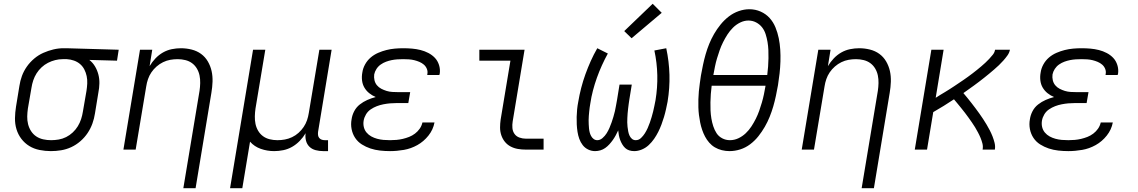

<svg xmlns="http://www.w3.org/2000/svg" viewBox="-20 -794 6040 1019"><path d="M250 8Q220 8 190 2Q160 -4 135.5 -19Q111 -34 93.5 -57Q76 -80 67.5 -108Q59 -136 59.5 -166.5Q60 -197 65 -228L83 -338Q87 -365 96.5 -391Q106 -417 122.5 -440.5Q139 -464 161.5 -483Q184 -502 210 -513.5Q236 -525 263 -531.5Q290 -538 317 -538Q321 -538 325 -538Q329 -538 333 -538L610 -530L601 -472L454 -476Q472 -462 484 -442Q496 -422 502 -399Q508 -376 507.5 -351.5Q507 -327 502 -302L484 -192Q480 -165 470.5 -138.5Q461 -112 445 -88Q429 -64 406.5 -44.5Q384 -25 358 -13Q332 -1 304.5 3.5Q277 8 250 8ZM251 -50Q271 -50 291.5 -53.5Q312 -57 331 -66.5Q350 -76 366 -91Q382 -106 393 -124Q404 -142 410.5 -162Q417 -182 420 -202L439 -312Q442 -331 443 -351Q444 -371 440 -390Q436 -409 427.5 -425.5Q419 -442 405 -454Q391 -466 372.5 -472.5Q354 -479 335 -480H323Q320 -480 317.5 -480Q315 -480 312 -480Q293 -480 273 -475Q253 -470 234.5 -460.5Q216 -451 200.5 -436.5Q185 -422 174 -404.5Q163 -387 156.5 -367.5Q150 -348 147 -328L128 -218Q125 -197 124.5 -176Q124 -155 129 -135Q134 -115 145 -98Q156 -81 172.5 -70Q189 -59 209.5 -54.5Q230 -50 251 -50Z M953 205 1039 -312Q1042 -332 1042.5 -353Q1043 -374 1039 -393.5Q1035 -413 1025 -430Q1015 -447 999.5 -458.5Q984 -470 964 -475Q944 -480 923 -480Q923 -480 923 -480Q923 -480 923 -480Q903 -480 883.5 -476.5Q864 -473 845.5 -464Q827 -455 811 -441Q795 -427 783.5 -410Q772 -393 765.5 -374Q759 -355 756 -335L700 0H635L723 -530H788L774 -443Q787 -465 805 -484Q823 -503 845 -515.5Q867 -528 891.5 -533Q916 -538 940 -538Q969 -538 997 -531Q1025 -524 1047 -508Q1069 -492 1083 -468Q1097 -444 1103 -417Q1109 -390 1108 -360.5Q1107 -331 1102 -302L1018 205Z M1201 205 1323 -530H1388L1336 -218Q1333 -198 1332.5 -177Q1332 -156 1336 -136.5Q1340 -117 1350 -100Q1360 -83 1375.5 -71.5Q1391 -60 1411 -55Q1431 -50 1452 -50Q1452 -50 1452.5 -50Q1453 -50 1453 -50Q1472 -50 1491.5 -53.5Q1511 -57 1530 -66Q1549 -75 1564.5 -89Q1580 -103 1591.5 -120Q1603 -137 1609.5 -156Q1616 -175 1619 -195L1675 -530H1740L1668 -94Q1667 -85 1668 -76.5Q1669 -68 1674.5 -61.5Q1680 -55 1688 -52.5Q1696 -50 1705 -50H1721V8H1695Q1675 8 1655.5 3Q1636 -2 1622.5 -15Q1609 -28 1604 -47.5Q1599 -67 1602 -87Q1589 -65 1570.5 -46Q1552 -27 1530 -14.5Q1508 -2 1483.5 3Q1459 8 1435 8Q1398 8 1364 -4Q1330 -16 1307 -42L1266 205Z M2050 8Q2023 8 1996.5 5Q1970 2 1946 -6Q1922 -14 1900.5 -27.5Q1879 -41 1865 -62Q1851 -83 1846 -109Q1841 -135 1846 -161Q1849 -183 1860 -204Q1871 -225 1889.5 -239.5Q1908 -254 1929.5 -263.5Q1951 -273 1974 -279Q1955 -287 1939.5 -299.5Q1924 -312 1914 -329Q1904 -346 1901.5 -367Q1899 -388 1903 -409Q1906 -431 1917.5 -452Q1929 -473 1947 -488.5Q1965 -504 1987 -513.5Q2009 -523 2031 -528.5Q2053 -534 2075.5 -536Q2098 -538 2120 -538Q2144 -538 2167 -536Q2190 -534 2212 -528.5Q2234 -523 2254 -512.5Q2274 -502 2288.5 -486.5Q2303 -471 2310 -449Q2317 -427 2314 -404Q2313 -402 2312.5 -399.5Q2312 -397 2312 -396H2247Q2248 -397 2248 -398Q2248 -399 2248 -400Q2251 -415 2245.5 -428.5Q2240 -442 2229.5 -451Q2219 -460 2206 -465.5Q2193 -471 2179 -474.5Q2165 -478 2150 -479Q2135 -480 2120 -480Q2105 -480 2089.5 -479Q2074 -478 2059 -475Q2044 -472 2029 -466.5Q2014 -461 2000.5 -451.5Q1987 -442 1978 -428Q1969 -414 1966 -399Q1964 -383 1967.5 -368Q1971 -353 1980.5 -341.5Q1990 -330 2003.5 -323Q2017 -316 2031.5 -311.5Q2046 -307 2062 -306Q2078 -305 2094 -305H2157L2147 -247H2085Q2067 -247 2050 -245.5Q2033 -244 2015 -240.5Q1997 -237 1980 -230.5Q1963 -224 1947.5 -213.5Q1932 -203 1922.5 -187Q1913 -171 1910 -154Q1907 -136 1911 -119.5Q1915 -103 1925.5 -90.5Q1936 -78 1950.5 -70Q1965 -62 1981.5 -57.5Q1998 -53 2015 -51.5Q2032 -50 2050 -50Q2067 -50 2084 -51.5Q2101 -53 2118 -57Q2135 -61 2151.5 -67.5Q2168 -74 2182.5 -85Q2197 -96 2207.5 -111Q2218 -126 2222 -144H2286Q2279 -106 2254 -74.5Q2229 -43 2195 -24Q2161 -5 2123.5 1.5Q2086 8 2050 8Z M2771 0Q2749 0 2728.5 -3.5Q2708 -7 2690 -16.5Q2672 -26 2659.5 -41.5Q2647 -57 2640.5 -76.5Q2634 -96 2634 -117Q2634 -138 2637 -159L2689 -472H2524V-530H2764L2701 -150Q2698 -132 2699.5 -114.5Q2701 -97 2710.5 -83.5Q2720 -70 2736.5 -64Q2753 -58 2771 -58H2865V0Z M3138 8Q3119 8 3101.5 -0.5Q3084 -9 3072.5 -24Q3061 -39 3054.5 -57Q3048 -75 3045 -94.5Q3042 -114 3041 -133.5Q3040 -153 3040.5 -173.5Q3041 -194 3043 -214Q3045 -234 3049 -254Q3055 -290 3064.5 -327Q3074 -364 3087 -400Q3100 -436 3115.5 -470.5Q3131 -505 3150 -538L3206 -510Q3189 -479 3174.5 -447Q3160 -415 3148 -381.5Q3136 -348 3127 -313.5Q3118 -279 3113 -245Q3111 -234 3109.5 -223Q3108 -212 3107 -201Q3106 -190 3105 -179Q3104 -168 3104 -156.5Q3104 -145 3104.5 -134.5Q3105 -124 3106 -113Q3107 -102 3109.5 -92Q3112 -82 3117 -72.5Q3122 -63 3130.5 -56.5Q3139 -50 3150 -50Q3165 -50 3178 -61.5Q3191 -73 3199.5 -86.5Q3208 -100 3214.5 -115Q3221 -130 3226 -144.5Q3231 -159 3235.5 -174Q3240 -189 3243.5 -204Q3247 -219 3249.5 -234.5Q3252 -250 3255 -265L3268 -345H3333L3320 -265Q3318 -253 3316.5 -241Q3315 -229 3313.5 -217Q3312 -205 3311 -192.5Q3310 -180 3309.5 -168Q3309 -156 3309 -144.5Q3309 -133 3310.5 -121Q3312 -109 3314 -97.5Q3316 -86 3320.5 -75.5Q3325 -65 3333.5 -57.5Q3342 -50 3354 -50Q3370 -50 3382 -61.5Q3394 -73 3402.5 -86.5Q3411 -100 3417.5 -114.5Q3424 -129 3429 -143.5Q3434 -158 3438.5 -173Q3443 -188 3446.5 -202.5Q3450 -217 3453 -232Q3456 -247 3459 -262Q3470 -329 3468.5 -395Q3467 -461 3453 -526L3516 -538Q3531 -468 3533 -397.5Q3535 -327 3523 -254Q3519 -234 3514.5 -213.5Q3510 -193 3504 -173Q3498 -153 3490.5 -133Q3483 -113 3473.5 -94Q3464 -75 3451.5 -57Q3439 -39 3423 -24Q3407 -9 3386.5 -0.5Q3366 8 3346 8Q3332 8 3319.5 4Q3307 0 3298 -8.5Q3289 -17 3282.5 -28Q3276 -39 3271.5 -51Q3267 -63 3264.5 -76Q3262 -89 3261 -102Q3255 -89 3248 -76Q3241 -63 3232.5 -51Q3224 -39 3214 -28Q3204 -17 3192 -8.5Q3180 0 3166 4Q3152 8 3138 8ZM3332 -591 3293 -629 3444 -774 3492 -726Z M3852 8Q3831 8 3811 3Q3791 -2 3774 -12Q3757 -22 3744 -37Q3731 -52 3722 -69Q3713 -86 3706.5 -105Q3700 -124 3696 -144Q3692 -164 3689.5 -184Q3687 -204 3686.5 -225Q3686 -246 3686.5 -267Q3687 -288 3689 -309Q3691 -330 3694 -351Q3697 -372 3700 -393Q3705 -421 3711 -449.5Q3717 -478 3725 -506Q3733 -534 3744 -561Q3755 -588 3770 -614Q3785 -640 3804.5 -664Q3824 -688 3848 -706.5Q3872 -725 3900.5 -735Q3929 -745 3957 -745Q3989 -745 4017 -732.5Q4045 -720 4064.5 -698.5Q4084 -677 4095.5 -649Q4107 -621 4113 -591.5Q4119 -562 4121 -531Q4123 -500 4122 -468Q4121 -436 4117.5 -404.5Q4114 -373 4109 -342Q4104 -314 4098 -285.5Q4092 -257 4084 -229.5Q4076 -202 4065 -174.5Q4054 -147 4039 -121Q4024 -95 4005 -71Q3986 -47 3961.5 -28.5Q3937 -10 3908.5 -1Q3880 8 3852 8ZM3766 -396H4052Q4055 -418 4056.5 -440.5Q4058 -463 4058.5 -485Q4059 -507 4058 -528.5Q4057 -550 4053.5 -571Q4050 -592 4043.5 -612.5Q4037 -633 4024.5 -649Q4012 -665 3993 -675Q3974 -685 3952 -685Q3930 -685 3908.5 -674.5Q3887 -664 3870 -647Q3853 -630 3840.5 -610.5Q3828 -591 3817.5 -570Q3807 -549 3799.5 -527.5Q3792 -506 3785.5 -484.5Q3779 -463 3774.5 -440.5Q3770 -418 3766 -396ZM3854 -50Q3877 -50 3898.5 -60Q3920 -70 3937.5 -86.5Q3955 -103 3968 -123Q3981 -143 3991.5 -164Q4002 -185 4009.5 -206.5Q4017 -228 4023.5 -250Q4030 -272 4034.5 -294Q4039 -316 4043 -339H3757Q3754 -317 3752.5 -295Q3751 -273 3750.5 -251Q3750 -229 3751 -207.5Q3752 -186 3755.5 -165Q3759 -144 3765.5 -124Q3772 -104 3783 -87Q3794 -70 3813 -60Q3832 -50 3854 -50Z M4553 205 4639 -312Q4642 -332 4642.5 -353Q4643 -374 4639 -393.5Q4635 -413 4625 -430Q4615 -447 4599.5 -458.5Q4584 -470 4564 -475Q4544 -480 4523 -480Q4523 -480 4523 -480Q4523 -480 4523 -480Q4503 -480 4483.5 -476.5Q4464 -473 4445.5 -464Q4427 -455 4411 -441Q4395 -427 4383.5 -410Q4372 -393 4365.5 -374Q4359 -355 4356 -335L4300 0H4235L4323 -530H4388L4374 -443Q4387 -465 4405 -484Q4423 -503 4445 -515.5Q4467 -528 4491.5 -533Q4516 -538 4540 -538Q4569 -538 4597 -531Q4625 -524 4647 -508Q4669 -492 4683 -468Q4697 -444 4703 -417Q4709 -390 4708 -360.5Q4707 -331 4702 -302L4618 205Z M4835 0 4923 -530H4988L4946 -275Q4958 -283 4970.5 -290.5Q4983 -298 4995.5 -305.5Q5008 -313 5020.5 -321Q5033 -329 5045 -337Q5057 -345 5069.5 -353.5Q5082 -362 5094 -370Q5106 -378 5118 -387Q5130 -396 5141.5 -404.5Q5153 -413 5164.5 -422.5Q5176 -432 5187.5 -441.5Q5199 -451 5209.5 -461Q5220 -471 5230 -481.5Q5240 -492 5249.5 -504Q5259 -516 5261 -530H5340Q5337 -514 5327 -500Q5317 -486 5305.5 -473Q5294 -460 5281.5 -448Q5269 -436 5256 -425Q5243 -414 5230 -403Q5217 -392 5203.5 -381.5Q5190 -371 5176.5 -360.5Q5163 -350 5149 -340Q5135 -330 5121 -320Q5107 -310 5093 -300Q5104 -287 5115 -273.5Q5126 -260 5136.5 -246.5Q5147 -233 5157.5 -219Q5168 -205 5178 -191Q5188 -177 5197.5 -162.5Q5207 -148 5216 -133Q5225 -118 5233 -102.5Q5241 -87 5247.5 -70.5Q5254 -54 5258.5 -36Q5263 -18 5260 0H5195Q5198 -17 5194 -32.5Q5190 -48 5184 -62.5Q5178 -77 5170.5 -91Q5163 -105 5155 -118.5Q5147 -132 5138 -144.5Q5129 -157 5120 -170Q5111 -183 5101.5 -195Q5092 -207 5082.5 -219Q5073 -231 5063 -243Q5053 -255 5043 -267Q5016 -249 4988.5 -232Q4961 -215 4933 -199L4900 0Z M5650 8Q5623 8 5596.5 5Q5570 2 5546 -6Q5522 -14 5500.5 -27.5Q5479 -41 5465 -62Q5451 -83 5446 -109Q5441 -135 5446 -161Q5449 -183 5460 -204Q5471 -225 5489.5 -239.5Q5508 -254 5529.5 -263.5Q5551 -273 5574 -279Q5555 -287 5539.5 -299.5Q5524 -312 5514 -329Q5504 -346 5501.5 -367Q5499 -388 5503 -409Q5506 -431 5517.5 -452Q5529 -473 5547 -488.5Q5565 -504 5587 -513.5Q5609 -523 5631 -528.5Q5653 -534 5675.5 -536Q5698 -538 5720 -538Q5744 -538 5767 -536Q5790 -534 5812 -528.5Q5834 -523 5854 -512.5Q5874 -502 5888.5 -486.5Q5903 -471 5910 -449Q5917 -427 5914 -404Q5913 -402 5912.5 -399.5Q5912 -397 5912 -396H5847Q5848 -397 5848 -398Q5848 -399 5848 -400Q5851 -415 5845.5 -428.5Q5840 -442 5829.5 -451Q5819 -460 5806 -465.5Q5793 -471 5779 -474.5Q5765 -478 5750 -479Q5735 -480 5720 -480Q5705 -480 5689.5 -479Q5674 -478 5659 -475Q5644 -472 5629 -466.5Q5614 -461 5600.5 -451.5Q5587 -442 5578 -428Q5569 -414 5566 -399Q5564 -383 5567.5 -368Q5571 -353 5580.5 -341.5Q5590 -330 5603.5 -323Q5617 -316 5631.5 -311.5Q5646 -307 5662 -306Q5678 -305 5694 -305H5757L5747 -247H5685Q5667 -247 5650 -245.5Q5633 -244 5615 -240.5Q5597 -237 5580 -230.5Q5563 -224 5547.5 -213.5Q5532 -203 5522.5 -187Q5513 -171 5510 -154Q5507 -136 5511 -119.5Q5515 -103 5525.5 -90.5Q5536 -78 5550.5 -70Q5565 -62 5581.5 -57.5Q5598 -53 5615 -51.5Q5632 -50 5650 -50Q5667 -50 5684 -51.5Q5701 -53 5718 -57Q5735 -61 5751.5 -67.5Q5768 -74 5782.5 -85Q5797 -96 5807.5 -111Q5818 -126 5822 -144H5886Q5879 -106 5854 -74.5Q5829 -43 5795 -24Q5761 -5 5723.5 1.5Q5686 8 5650 8Z"/></svg>

Font: Iosevka Curly LtExObl
Style: Regular
Weight: 300
Width: 7
Italic angle: -9°
Monospace: yes
Designer: Belleve Invis
Foundry: Belleve Invis
Version: Version 11.1.0; ttfautohint (v1.8.3)